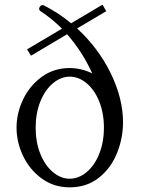

<svg xmlns="http://www.w3.org/2000/svg" viewBox="-20 -791 605 824"><path d="M311 -669Q403 -584 455.5 -476Q508 -368 508 -266Q508 -198 482 -133.5Q456 -69 404 -28Q352 13 279 13Q211 13 159 -25Q107 -63 79 -122Q51 -181 51 -243Q51 -305 79 -364Q107 -423 159 -461Q211 -499 279 -499Q328 -499 376 -476Q333 -570 268 -644L113 -552L96 -579L246 -668Q203 -711 154 -743Q148 -747 148 -753Q148 -758 151 -762Q156 -769 162 -769Q166 -769 168 -768Q233 -735 285 -691L420 -771L436 -743ZM426 -243Q426 -305 406 -355Q386 -405 352 -433.5Q318 -462 279 -462Q241 -462 207 -433.5Q173 -405 153 -355Q133 -305 133 -243Q133 -181 153 -131Q173 -81 207 -52.5Q241 -24 279 -24Q318 -24 352 -52.5Q386 -81 406 -131Q426 -181 426 -243Z"/></svg>

Font: Shippori Mincho
Style: Regular
Weight: 400
Designer: FONTDASU
Foundry: FONTDASU / Google Inc. / but / Adobe
Version: Version 3.110; ttfautohint (v1.8.3)